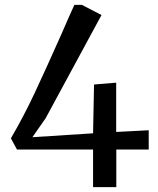

<svg xmlns="http://www.w3.org/2000/svg" viewBox="-20 -765 648 785"><path d="M360.5 0V-153.5H49.5L24.5 -199.5Q75.5 -286.5 121 -383.2Q166.5 -480 232.5 -628.5Q257.5 -687 284 -745H315L395 -703.5L166.5 -281.5L112.5 -204L360.5 -220L364.5 -419.5L455 -427V-225.5L588 -232.5V-153.5H455.5V0Z"/></svg>

Font: Merriweather 12pt
Style: Regular
Weight: 400
Designer: Eben Sorkin
Foundry: Eben Sorkin
Version: Version 2.100